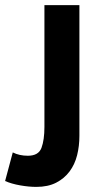

<svg xmlns="http://www.w3.org/2000/svg" viewBox="-43 -720 397 752"><path d="M0 0ZM131 -700H268V-188Q268 -148 259 -112Q250 -76 229.5 -48.5Q209 -21 177 -4.5Q145 12 99 12Q70 12 36 6Q2 0 -23 -11L7 -123Q33 -110 66 -110Q108 -110 119.5 -141Q131 -172 131 -223Z"/></svg>

Font: PT Sans
Style: Bold
Weight: 700
Version: Version 2.003W OFL; ttfautohint (v1.6)